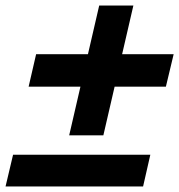

<svg xmlns="http://www.w3.org/2000/svg" viewBox="-27 -672 645 691"><path d="M453 -652 345 -185H222L330 -652ZM598 -477 570 -360H76L103 -477ZM514 -115 488 -1H-7L20 -115Z"/></svg>

Font: Kantumruy Pro
Style: Italic
Weight: 400
Italic angle: -13°
Designer: Sovichet Tep
Foundry: Sovichet Tep
Version: Version 1.002